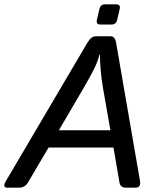

<svg xmlns="http://www.w3.org/2000/svg" viewBox="-57 -868 741 888"><path d="M408.2 -754.4Q386.2 -754.4 391.1 -776.4L402.8 -826.2Q407.7 -848.1 429.7 -848.1H479.5Q501.5 -848.1 496.6 -826.2L484.9 -776.4Q480 -754.4 458 -754.4ZM-22.9 0Q-47.9 0 -28.8 -32.2L347.2 -670.4Q364.7 -700.2 386.2 -700.2H454.6Q474.6 -700.2 480 -670.4L590.3 -32.2Q595.7 0 569.8 0H525.4Q499.5 0 495.6 -23.9L467.8 -185.5H167.5L72.3 -23.9Q58.1 0 31.7 0ZM215.3 -265.6H453.6L419.4 -460.9Q413.1 -496.1 409.2 -537.8Q405.3 -579.6 405.3 -615.7H403.3Q394.5 -581.1 376 -544.9Q357.4 -508.8 329.6 -460.9Z"/></svg>

Font: Istok Web
Style: BoldItalic
Weight: 700
Italic angle: -13°
Designer: Andrey V. Panov
Foundry: Andrey V. Panov
Version: Version 1.0.2g